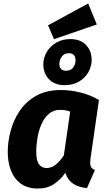

<svg xmlns="http://www.w3.org/2000/svg" viewBox="-20 -1066 612 1103"><path d="M330.3 -548.8Q384.6 -548.8 440.8 -535Q497 -521.2 548.5 -492L499.7 -153.8Q496.4 -127.8 500.3 -112.9Q504.1 -98.1 525.2 -89.4L479.7 14.6Q450.5 11.9 424.9 2.1Q399.4 -7.7 381.7 -26.6Q364 -45.4 355.5 -73.4Q327.7 -33.4 289.2 -8.1Q250.7 17.2 197.2 17.2Q113.6 17.2 69.1 -40.2Q24.6 -97.7 24.6 -194.6Q24.6 -251.8 40.9 -313.6Q57.2 -375.4 93 -428.9Q128.8 -482.4 187.5 -515.6Q246.2 -548.8 330.3 -548.8ZM325.8 -434.8Q287.6 -434.8 261.2 -412.4Q234.8 -389.9 218.6 -353.5Q202.5 -317 195.4 -275Q188.3 -233 188.3 -194.9Q188.3 -139.9 205.3 -120.3Q222.3 -100.7 247.4 -100.7Q275.8 -100.7 300 -119.9Q324.2 -139.1 346.8 -173.6L383.2 -424.9Q368.7 -430 355.7 -432.4Q342.7 -434.8 325.8 -434.8ZM383.4 -841.5Q442.1 -841.5 474.3 -807.5Q506.5 -773.5 506.5 -722.1Q506.5 -684.3 487.4 -650.9Q468.3 -617.6 433.5 -597.2Q398.7 -576.8 351.3 -576.8Q293.6 -576.8 261.2 -611Q228.8 -645.2 228.8 -696.3Q228.8 -733.5 248.2 -766.8Q267.6 -800.1 302.6 -820.8Q337.7 -841.5 383.4 -841.5ZM376.2 -760.3Q349.4 -760.3 335.2 -741.1Q321 -722 321 -699.9Q321 -679.8 331 -669.6Q341.1 -659.4 358.5 -659.4Q386.3 -659.4 400.1 -677.8Q414 -696.2 414 -718.9Q414 -739.9 404 -750.1Q393.9 -760.3 376.2 -760.3ZM256.1 -920.6 486.6 -1046.1 536.1 -925.5 290.1 -841Z"/></svg>

Font: Fira Sans Variable
Style: Italic
Weight: 397
Italic angle: -8°
Designer: Carrois Corporate & Edenspiekermann AG
Foundry: Carrois Corporate GbR & Edenspiekermann AG
Version: Version 4.202